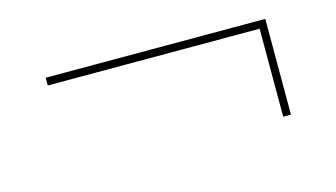

<svg xmlns="http://www.w3.org/2000/svg" viewBox="-46 -517 923 527"><g transform="rotate(-15 416.0 -253.0)"><path d="M706 -117V-379L717 -367H104V-389H728V-117Z"/></g></svg>

Font: Lexend Giga Thin
Style: Regular
Weight: 250
Version: Version 1.007